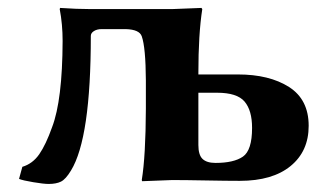

<svg xmlns="http://www.w3.org/2000/svg" viewBox="-20 -452 831 482"><path d="M612.8 -130.9Q612.8 -174.8 594 -197Q575.2 -219.2 524.9 -219.2H478V-87.9Q478 -63 488.5 -53Q499 -43 521 -43Q566.9 -43 589.8 -58.8Q612.8 -74.7 612.8 -130.9ZM335.9 -360.8Q330.1 -377.9 295.9 -378.9H234.9Q223.6 -378.9 215.8 -374Q208 -369.1 208 -361.8Q208 -105 158.2 -23.9Q145 -2 133.1 3.9Q121.1 9.8 102.1 9.8Q89.8 9.8 63.5 5.4Q37.1 1 27.8 -2.9L36.1 -33.2Q62 -41 78.6 -64.9Q95.2 -88.9 110.8 -132.8Q136.7 -200.7 137.2 -349.1Q137.2 -391.1 129.9 -429.2L130.9 -432.1Q172.9 -429.2 207 -429.2H412.1L485.8 -432.1L487.8 -429.2Q478 -366.2 478 -268.1V-265.1H577.1Q656.2 -265.1 705.6 -233.6Q754.9 -202.1 754.9 -136.2Q754.9 -72.3 709.5 -35.2Q664.1 2 582 2Q548.8 2 496.8 1Q444.8 0 412.1 0L336.9 2.9L335.9 0Q345.7 -60.1 346.2 -179.2V-250Q345.7 -333 335.9 -360.8Z"/></svg>

Font: Linux Biolinum O
Style: Bold
Weight: 700
Designer: Philipp H. Poll
Foundry: Philipp H. Poll
Version: Version 1.3.2